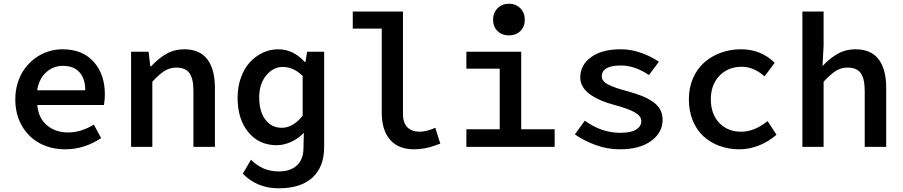

<svg xmlns="http://www.w3.org/2000/svg" viewBox="-20 -787 4837 1029"><path d="M330.1 13.2Q254.9 13.2 194.6 -18.3Q134.3 -49.8 98.1 -111.6Q62 -173.3 62 -254.9Q62 -303.2 75.9 -346.2Q89.8 -389.2 114 -421.1Q138.2 -453.1 170.2 -476.3Q202.1 -499.5 239.3 -511.2Q276.4 -522.9 314.9 -522.9Q421.9 -522.9 481.9 -456.1Q542 -389.2 542 -280.8Q542 -256.8 537.1 -224.1H180.2Q185.1 -155.3 231 -116.2Q276.9 -77.1 345.2 -77.1Q414.1 -77.1 482.9 -119.1L522 -46.9Q431.2 13.2 330.1 13.2ZM179.2 -303.2H437Q437 -365.2 406 -399.7Q375 -434.1 316.9 -434.1Q265.6 -434.1 227.3 -399.4Q189 -364.7 179.2 -303.2Z M682.6 0V-509.8H776.4L785.6 -431.2H789.6Q829.1 -474.1 871.8 -498.5Q914.6 -522.9 966.8 -522.9Q1049.8 -522.9 1090.8 -469.7Q1131.8 -416.5 1131.8 -315.9V0H1016.6V-300.8Q1016.6 -365.2 995.4 -395Q974.1 -424.8 924.8 -424.8Q890.1 -424.8 861.8 -407Q833.5 -389.2 796.4 -349.1V0Z M1474.1 222.2Q1357.9 222.2 1281.2 144L1325.2 68.8Q1386.7 131.8 1474.1 131.8Q1536.6 131.8 1571.3 99.4Q1606 66.9 1606.4 7.8L1608.4 -75.2Q1580.6 -45.4 1541.3 -27.1Q1502 -8.8 1462.4 -8.8Q1368.7 -8.8 1311 -78.4Q1253.4 -147.9 1253.4 -263.2Q1253.4 -321.3 1271 -370.6Q1288.6 -419.9 1318.6 -452.9Q1348.6 -485.8 1388.2 -504.4Q1427.7 -522.9 1471.2 -522.9Q1551.3 -522.9 1613.3 -455.1H1617.2L1626 -509.8H1717.3V0Q1717.3 107.4 1654.5 164.8Q1591.8 222.2 1474.1 222.2ZM1490.2 -102.1Q1550.3 -102.1 1602.1 -167V-379.9Q1553.7 -428.2 1495.1 -428.2Q1443.8 -428.2 1406.5 -382.6Q1369.1 -336.9 1369.1 -265.1Q1369.1 -189.9 1402.1 -146Q1435.1 -102.1 1490.2 -102.1Z M2199.7 13.2Q2115.2 13.2 2070.6 -38.1Q2025.9 -89.4 2025.9 -184.1V-633.8H1870.6V-725.1H2139.6V-176.8Q2139.6 -127.9 2163.8 -104.5Q2188 -81.1 2228 -81.1Q2265.6 -81.1 2313 -102.1L2339.8 -17.1Q2307.6 -5.9 2293 -1Q2278.3 3.9 2252.4 8.5Q2226.6 13.2 2199.7 13.2Z M2707.5 -597.2Q2670.9 -597.2 2646.7 -620.4Q2622.6 -643.6 2622.6 -681.2Q2622.6 -718.8 2647 -742.9Q2671.4 -767.1 2707.5 -767.1Q2744.1 -767.1 2768.3 -742.9Q2792.5 -718.8 2792.5 -681.2Q2792.5 -643.6 2768.6 -620.4Q2744.6 -597.2 2707.5 -597.2ZM2479.5 0V-94.2H2658.2V-418.9H2479.5V-509.8H2773.4V-94.2H2952.6V0Z M3301.3 13.2Q3236.3 13.2 3173.6 -9.3Q3110.8 -31.7 3061 -66.9L3114.3 -140.1Q3203.6 -75.2 3304.2 -75.2Q3360.4 -75.2 3388.7 -92.3Q3417 -109.4 3417 -138.2Q3417 -164.6 3382.6 -184.6Q3348.1 -204.6 3271 -225.1Q3233.9 -234.9 3203.1 -247.8Q3172.4 -260.7 3146 -278.6Q3119.6 -296.4 3104.7 -320.1Q3089.8 -343.8 3089.8 -371.1Q3089.8 -438.5 3147.7 -480.7Q3205.6 -522.9 3307.1 -522.9Q3362.8 -522.9 3416 -503.9Q3469.2 -484.9 3511.2 -456.1L3458 -384.8Q3382.3 -436 3308.1 -436Q3205.1 -436 3205.1 -377Q3205.1 -351.6 3239.7 -333.7Q3274.4 -315.9 3343.3 -297.9Q3388.7 -285.6 3421.1 -272.5Q3453.6 -259.3 3479.5 -241.2Q3505.4 -223.1 3518.3 -199.2Q3531.2 -175.3 3531.2 -145Q3531.2 -77.1 3470.2 -32Q3409.2 13.2 3301.3 13.2Z M3942.9 13.2Q3885.3 13.2 3835.7 -5.1Q3786.1 -23.4 3749.8 -56.9Q3713.4 -90.3 3692.6 -141.4Q3671.9 -192.4 3671.9 -254.9Q3671.9 -316.9 3694.3 -368.2Q3716.8 -419.4 3755.1 -452.9Q3793.5 -486.3 3843.8 -504.6Q3894 -522.9 3950.7 -522.9Q4059.1 -522.9 4131.8 -450.2L4077.6 -377.9Q4019 -429.2 3955.6 -429.2Q3881.8 -429.2 3835.7 -380.9Q3789.6 -332.5 3789.6 -254.9Q3789.6 -176.3 3834.5 -128.7Q3879.4 -81.1 3952.6 -81.1Q4022.9 -81.1 4093.8 -138.2L4141.6 -64.9Q4098.6 -27.3 4046.9 -7.1Q3995.1 13.2 3942.9 13.2Z M4280.3 0V-725.1H4394V-543.9L4388.2 -433.1Q4427.7 -475.1 4470 -499Q4512.2 -522.9 4564.5 -522.9Q4647.5 -522.9 4688.5 -469.7Q4729.5 -416.5 4729.5 -315.9V0H4614.3V-300.8Q4614.3 -365.2 4593 -395Q4571.8 -424.8 4522.5 -424.8Q4487.8 -424.8 4459.5 -407Q4431.2 -389.2 4394 -349.1V0Z"/></svg>

Font: Office Code Pro Medium
Style: Regular
Weight: 500
Designer: Nathan Rutzky & Paul D. Hunt
Foundry: Adobe Systems Incorporated
Version: Version 1.004;PS 001.004;hotconv 1.0.70;makeotf.lib2.5.58329